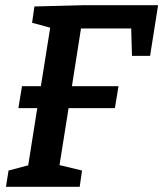

<svg xmlns="http://www.w3.org/2000/svg" viewBox="-20 -722 631 742"><path d="M3 0 13 -63 89 -83 124 -304H51L65 -389H138L174 -615L104 -634L113 -697L306 -702H591L560 -506H490L487 -612H293L258 -389H438L424 -304H245L210 -84L297 -63L288 0Z"/></svg>

Font: Bitter SemiBold
Style: Italic
Weight: 600
Italic angle: -9°
Designer: Sol Matas, and Bitter project Authors
Foundry: Sol Matas
Version: Version 2.001